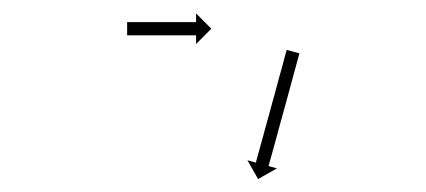

<svg xmlns="http://www.w3.org/2000/svg" viewBox="-20 -612 645 291"><path d="M173.8 -578.5C173.4 -578.5 173.1 -578.5 172.7 -578.5V-558.5C173.1 -558.5 173.4 -558.5 173.8 -558.5C174.9 -558.5 176.1 -558.5 177.2 -558.5C178.9 -558.5 180.6 -558.5 182.3 -558.5C184.5 -558.5 186.8 -558.5 189 -558.5C191.6 -558.5 194.3 -558.5 196.9 -558.5C199.8 -558.5 202.8 -558.5 205.7 -558.5C208.9 -558.5 212 -558.5 215.2 -558.5C218.4 -558.5 221.7 -558.5 224.9 -558.5C228.2 -558.5 231.4 -558.5 234.7 -558.5C237.8 -558.5 241 -558.5 244.1 -558.5C247 -558.5 250 -558.5 252.9 -558.5C255.6 -558.5 258.2 -558.5 260.8 -558.5C263.1 -558.5 265.3 -558.5 267.5 -558.5C269.2 -558.5 271 -558.5 272.7 -558.5C273.8 -558.5 274.9 -558.5 276 -558.5C276.4 -558.5 276.8 -558.5 277.2 -558.5V-545.3L300.3 -568.5L277.2 -591.7V-578.5C276.8 -578.5 276.4 -578.5 276 -578.5C274.9 -578.5 273.8 -578.5 272.7 -578.5C271 -578.5 269.2 -578.5 267.5 -578.5C265.3 -578.5 263.1 -578.5 260.8 -578.5C258.2 -578.5 255.6 -578.5 252.9 -578.5C250 -578.5 247 -578.5 244.1 -578.5C241 -578.5 237.8 -578.5 234.7 -578.5C231.4 -578.5 228.2 -578.5 224.9 -578.5C221.7 -578.5 218.4 -578.5 215.2 -578.5C212 -578.5 208.9 -578.5 205.7 -578.5C202.8 -578.5 199.8 -578.5 196.9 -578.5C194.3 -578.5 191.6 -578.5 189 -578.5C186.8 -578.5 184.5 -578.5 182.3 -578.5C180.6 -578.5 178.9 -578.5 177.2 -578.5C176.1 -578.5 174.9 -578.5 173.8 -578.5ZM433.3 -529.2C433.5 -529.8 433.7 -530.5 433.8 -531.1L414.5 -536.4C414.4 -535.8 414.2 -535.1 414 -534.5C413.5 -532.7 413 -530.9 412.5 -529.1C411.8 -526.3 411 -523.4 410.2 -520.6C409.2 -517 408.3 -513.4 407.3 -509.7C406.1 -505.4 404.9 -501.1 403.7 -496.8C402.4 -492 401.1 -487.2 399.8 -482.4C398.4 -477.2 397 -472.1 395.6 -466.9C394.1 -461.6 392.7 -456.3 391.2 -451C389.8 -445.7 388.3 -440.4 386.9 -435.1C385.4 -429.9 384 -424.8 382.6 -419.7C381.3 -414.9 380 -410 378.7 -405.2C377.5 -400.9 376.3 -396.6 375.1 -392.3L375.1 -392.2L375.1 -392.2C374.1 -388.6 373.1 -385 372.1 -381.4C371.3 -378.6 370.5 -375.8 369.8 -373C369.3 -371.2 368.8 -369.4 368.3 -367.6C368.1 -366.9 367.9 -366.3 367.7 -365.6L355 -369.1L371.2 -340.6L399.7 -356.8L387 -360.3C387.2 -360.9 387.4 -361.6 387.6 -362.2C388 -364 388.5 -365.8 389 -367.6C389.8 -370.4 390.6 -373.2 391.4 -376C392.4 -379.7 393.4 -383.3 394.4 -386.9L394.4 -386.9L394.4 -386.9C395.6 -391.2 396.8 -395.6 398 -400C399.3 -404.8 400.6 -409.6 401.9 -414.4C403.3 -419.5 404.7 -424.7 406.1 -429.8C407.6 -435.1 409 -440.4 410.5 -445.7C412 -451 413.4 -456.4 414.9 -461.7C416.3 -466.8 417.7 -472 419.1 -477.1C420.4 -481.9 421.7 -486.7 423 -491.5C424.2 -495.8 425.4 -500.1 426.5 -504.4C427.5 -508.1 428.5 -511.7 429.5 -515.4C430.3 -518.2 431.1 -521 431.8 -523.8C432.3 -525.6 432.8 -527.4 433.3 -529.2Z"/></svg>

Font: FRB American Cursive Just Arrows Extrabold
Style: Bold Italic
Weight: 800
Italic angle: -25°
Version: Version 2.0;Modular Font Editor K font №1